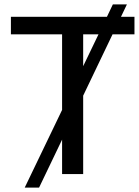

<svg xmlns="http://www.w3.org/2000/svg" viewBox="-20 -787 628 868"><path d="M260.7 -631.8H29.3V-710.9H463.4L490.2 -767.1H553.7L526.9 -710.9H587.9V-631.8H488.8L356 -354.5V0H260.7V-155.8L156.7 61H91.8L260.7 -290ZM425.3 -631.8H356V-487.8Z"/></svg>

Font: Bert Sans Medium
Style: Regular
Weight: 500
Designer: Christian Robertson, Adam Twardoch, & Cristiano Sobral
Foundry: Google
Version: Version 12.135;January 10, 2020;FontCreator 12.0.0.2547 64-b